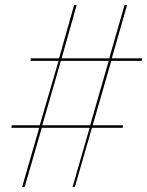

<svg xmlns="http://www.w3.org/2000/svg" viewBox="-20 -734 578 754"><path d="M67 0H77L144 -232H332L265 0H274L341 -232H462L463 -242H344L417 -495H537L538 -505H419L479 -714H469L409 -505H222L281 -714H271L212 -505H101L100 -495H210L136 -242H26L25 -232H134ZM146 -242 219 -495H407L334 -242Z"/></svg>

Font: Noto Serif Display SemiCondensed ExtraBold
Style: Italic
Weight: 800
Width: 4
Italic angle: -12°
Designer: Monotype Design Team
Foundry: Monotype Imaging Inc.
Version: Version 2.009